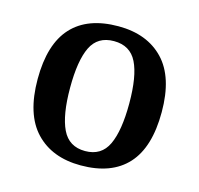

<svg xmlns="http://www.w3.org/2000/svg" viewBox="-87 -640 771 743"><g transform="rotate(15 299.0 -269.0)"><path d="M297 10Q182 10 116 -59.5Q50 -129 50 -270Q50 -410 113.5 -479Q177 -548 300 -548Q415 -548 481 -479Q547 -410 547 -270Q547 -129 483.5 -59.5Q420 10 297 10ZM299 -48Q364 -48 390.5 -104.5Q417 -161 417 -270Q417 -379 390 -433.5Q363 -488 298 -488Q233 -488 206.5 -433.5Q180 -379 180 -270Q180 -161 207 -104.5Q234 -48 299 -48Z"/></g></svg>

Font: Noto Serif Hentaigana SemiBold
Style: Regular
Weight: 600
Designer: Kazuhiro Yamada
Foundry: nipponia
Version: Version 1.000; ttfautohint (v1.8.4.7-5d5b)